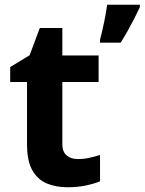

<svg xmlns="http://www.w3.org/2000/svg" viewBox="-20 -846 610 810"><path d="M308 -175Q333 -175 356 -180Q379 -185 402 -192V-81Q378 -71 342.5 -63.5Q307 -56 265 -56Q216 -56 177.5 -72Q139 -88 116.5 -127.5Q94 -167 94 -237V-500H23V-563L105 -613L148 -728H243V-612H396V-500H243V-237Q243 -206 261 -190.5Q279 -175 308 -175ZM570 -816Q560 -794 547.5 -769.5Q535 -745 520.5 -719Q506 -693 489 -666H402V-679Q406 -694 410.5 -712.5Q415 -731 419 -751Q423 -771 426.5 -790.5Q430 -810 432 -826H570Z"/></svg>

Font: Noto Sans Malayalam UI
Style: Regular
Weight: 400
Designer: Jelle Bosma - Monotype Design Team
Foundry: Monotype Imaging Inc.
Version: Version 2.104